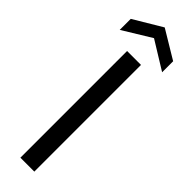

<svg xmlns="http://www.w3.org/2000/svg" viewBox="-321 -892 887 887"><g transform="rotate(45 122.5 -448.5)"><path d="M77 -697V0H168V-697ZM261 -742V-814L123 -897L-16 -814V-742L123 -827Z"/></g></svg>

Font: Poppins
Style: Regular
Weight: 400
Designer: Ninad Kale (Devanagari), Jonny Pinhorn (Latin)
Foundry: Indian Type Foundry
Version: 4.004